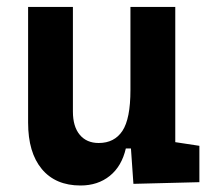

<svg xmlns="http://www.w3.org/2000/svg" viewBox="-20 -538 626 567"><path d="M217.8 9.8Q144 9.8 103.5 -38.8Q63 -87.4 63 -175.8V-517.6H195.3V-208.5Q195.3 -164.1 215.6 -139.9Q235.8 -115.7 271.5 -115.7Q317.9 -115.7 341.6 -151.6Q365.2 -187.5 365.2 -272V-517.6H497.6V-118.2L568.8 -107.4V0L374 4.9L366.7 -99.6H351.6Q339.4 -46.9 304.2 -18.6Q269 9.8 217.8 9.8Z"/></svg>

Font: CaskaydiaMono NF
Style: Bold
Weight: 700
Designer: Aaron Bell
Foundry: Saja Typeworks
Version: Version 2111.001; ttfautohint (v1.8.4);Nerd Fonts 3.1.1